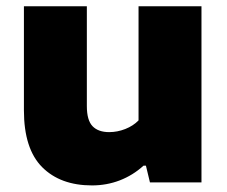

<svg xmlns="http://www.w3.org/2000/svg" viewBox="-20 -568 706 598"><path d="M54.5 -224.5V-548.5H250.5V-237.5Q250.5 -193.5 268.2 -175Q286 -156.5 320 -156.5Q345.5 -156.5 370.2 -166.2Q395 -176 411.5 -193V-548.5H607.5V0H447L434.5 -52H427Q394 -22 353 -6.2Q312 9.5 266.5 9.5Q168 9.5 111.2 -47.5Q54.5 -104.5 54.5 -224.5Z"/></svg>

Font: Encode Sans Semi Expanded ExBd
Style: Regular
Weight: 800
Width: 6
Designer: Multiple Designers
Foundry: Impallari Type
Version: Version 2.000